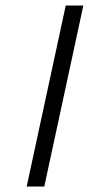

<svg xmlns="http://www.w3.org/2000/svg" viewBox="-20 -678 347 698"><path d="M219 -658H283L141 0H77Z"/></svg>

Font: Ysabeau Infant Semilight
Style: Italic
Weight: 300
Italic angle: -12°
Designer: Christian Thalmann (Catharsis Fonts)
Version: Version 0.003